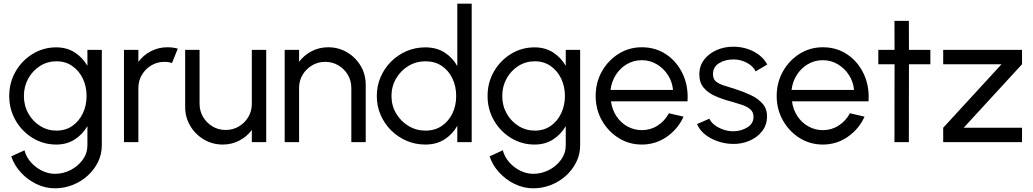

<svg xmlns="http://www.w3.org/2000/svg" viewBox="-20 -770 5596 1040"><path d="M453.5 -500H531.5V17Q531.5 66 510.5 108.2Q489.5 150.5 453.8 182.5Q418 214.5 372.5 232.2Q327 250 277.5 250Q225.5 250 177.2 226.8Q129 203.5 93 164.2Q57 125 41 77L112.5 44Q122 80 147.2 108.8Q172.5 137.5 207 154.5Q241.5 171.5 277.5 171.5Q322.5 171.5 362.8 150.8Q403 130 428.2 95Q453.5 60 453.5 17V-87Q428 -42.5 385 -14.8Q342 13 285 13Q215 13 157 -22.5Q99 -58 64.5 -117.8Q30 -177.5 30 -250Q30 -323 64.5 -382.8Q99 -442.5 157 -478Q215 -513.5 285 -513.5Q342 -513.5 385 -485.8Q428 -458 453.5 -413.5ZM286 -62.5Q335.5 -62.5 372.2 -88.2Q409 -114 429 -156.8Q449 -199.5 449 -250Q449 -301.5 428.8 -344Q408.5 -386.5 371.8 -412.2Q335 -438 286 -438Q237 -438 197 -412.8Q157 -387.5 133.2 -344.8Q109.5 -302 109.5 -250Q109.5 -198 133.5 -155.2Q157.5 -112.5 197.8 -87.5Q238 -62.5 286 -62.5Z M651.5 0V-500H729.5V-435Q756 -471 797.2 -492.5Q838.5 -514 887 -514Q917 -514 943 -506.5L911.5 -428.5Q893.5 -435 871 -435Q832 -435 800 -416Q768 -397 748.8 -365Q729.5 -333 729.5 -293.5V0Z M983 -190.5V-500H1061V-207.5Q1061 -168.5 1080.2 -136.2Q1099.5 -104 1131.5 -85Q1163.5 -66 1202.5 -66Q1241.5 -66 1273.8 -85Q1306 -104 1325 -136.2Q1344 -168.5 1344 -207.5V-500H1422V0H1344V-66Q1317.5 -30 1276.2 -8.5Q1235 13 1186.5 13Q1130.5 13 1084.2 -14.5Q1038 -42 1010.5 -88.2Q983 -134.5 983 -190.5Z M1961 -310.5V0H1883V-293.5Q1883 -333 1864 -365Q1845 -397 1812.8 -416Q1780.5 -435 1741.5 -435Q1702.5 -435 1670.5 -416Q1638.5 -397 1619.2 -365Q1600 -333 1600 -293.5V0H1522V-500H1600V-435Q1626.5 -471 1667.8 -492.5Q1709 -514 1757.5 -514Q1814 -514 1860.2 -486.5Q1906.5 -459 1933.8 -413Q1961 -367 1961 -310.5Z M2457 -750H2535V0H2457V-88.5Q2431.5 -43 2387.8 -15Q2344 13 2284 13Q2229.5 13 2182 -7.5Q2134.5 -28 2098.2 -64.2Q2062 -100.5 2041.5 -148Q2021 -195.5 2021 -250Q2021 -304.5 2041.5 -352.2Q2062 -400 2098.2 -436.2Q2134.5 -472.5 2182 -493Q2229.5 -513.5 2284 -513.5Q2344 -513.5 2387.8 -485.8Q2431.5 -458 2457 -412ZM2285 -62.5Q2336 -62.5 2373.2 -88Q2410.5 -113.5 2430.8 -156Q2451 -198.5 2451 -250Q2451 -302.5 2430.5 -345.2Q2410 -388 2372.8 -413Q2335.5 -438 2285 -438Q2234 -438 2192.2 -412.8Q2150.5 -387.5 2125.5 -344.8Q2100.5 -302 2100.5 -250Q2100.5 -197.5 2126 -155Q2151.5 -112.5 2193.2 -87.5Q2235 -62.5 2285 -62.5Z M3044.5 -500H3122.5V17Q3122.5 66 3101.5 108.2Q3080.5 150.5 3044.8 182.5Q3009 214.5 2963.5 232.2Q2918 250 2868.5 250Q2816.5 250 2768.2 226.8Q2720 203.5 2684 164.2Q2648 125 2632 77L2703.5 44Q2713 80 2738.2 108.8Q2763.5 137.5 2798 154.5Q2832.5 171.5 2868.5 171.5Q2913.5 171.5 2953.8 150.8Q2994 130 3019.2 95Q3044.5 60 3044.5 17V-87Q3019 -42.5 2976 -14.8Q2933 13 2876 13Q2806 13 2748 -22.5Q2690 -58 2655.5 -117.8Q2621 -177.5 2621 -250Q2621 -323 2655.5 -382.8Q2690 -442.5 2748 -478Q2806 -513.5 2876 -513.5Q2933 -513.5 2976 -485.8Q3019 -458 3044.5 -413.5ZM2877 -62.5Q2926.5 -62.5 2963.2 -88.2Q3000 -114 3020 -156.8Q3040 -199.5 3040 -250Q3040 -301.5 3019.8 -344Q2999.5 -386.5 2962.8 -412.2Q2926 -438 2877 -438Q2828 -438 2788 -412.8Q2748 -387.5 2724.2 -344.8Q2700.5 -302 2700.5 -250Q2700.5 -198 2724.5 -155.2Q2748.5 -112.5 2788.8 -87.5Q2829 -62.5 2877 -62.5Z M3456.5 13Q3387.5 13 3330.8 -22.5Q3274 -58 3240.2 -117.8Q3206.5 -177.5 3206.5 -250Q3206.5 -323 3240.2 -383Q3274 -443 3330.8 -478.5Q3387.5 -514 3456.5 -514Q3531.5 -514 3589.2 -475Q3647 -436 3678.2 -369.5Q3709.5 -303 3704 -221H3289.5Q3295.5 -176.5 3318.5 -141.2Q3341.5 -106 3377.2 -85.8Q3413 -65.5 3456.5 -65Q3503.5 -65 3541.8 -89.5Q3580 -114 3603.5 -156.5L3682.5 -138Q3652.5 -71.5 3592 -29.2Q3531.5 13 3456.5 13ZM3287 -283H3625.5Q3621.5 -327 3598 -363.5Q3574.5 -400 3537.5 -422Q3500.5 -444 3456.5 -444Q3412.5 -444 3375.8 -422.5Q3339 -401 3315.8 -364.5Q3292.5 -328 3287 -283Z M3944 9.5Q3903 8 3864.5 -5.8Q3826 -19.5 3797.2 -43.2Q3768.5 -67 3755.5 -98L3822.5 -127Q3830.5 -108.5 3850.8 -93Q3871 -77.5 3897.8 -68.2Q3924.5 -59 3951 -59Q3994 -59 4027.8 -79.8Q4061.5 -100.5 4061.5 -137Q4061.5 -163 4044.2 -177.8Q4027 -192.5 4000.8 -201.5Q3974.5 -210.5 3947.5 -218Q3895 -231.5 3854.5 -249.5Q3814 -267.5 3791 -295.5Q3768 -323.5 3768 -367Q3768 -413 3794 -446.8Q3820 -480.5 3861.8 -498.8Q3903.5 -517 3951.5 -517Q4012.5 -517 4062.5 -490.8Q4112.5 -464.5 4136 -420.5L4073 -383.5Q4060 -411.5 4026.2 -429.5Q3992.5 -447.5 3956.5 -448Q3910.5 -449 3876.2 -428.5Q3842 -408 3842 -368.5Q3842 -342 3858.2 -328.5Q3874.5 -315 3901.8 -306.8Q3929 -298.5 3961.5 -288Q4007 -273.5 4046.8 -254.8Q4086.5 -236 4111 -208Q4135.5 -180 4134.5 -138Q4134.5 -92.5 4107.5 -58.5Q4080.5 -24.5 4037 -6.5Q3993.5 11.5 3944 9.5Z M4437 13Q4368 13 4311.2 -22.5Q4254.5 -58 4220.8 -117.8Q4187 -177.5 4187 -250Q4187 -323 4220.8 -383Q4254.5 -443 4311.2 -478.5Q4368 -514 4437 -514Q4512 -514 4569.8 -475Q4627.5 -436 4658.8 -369.5Q4690 -303 4684.5 -221H4270Q4276 -176.5 4299 -141.2Q4322 -106 4357.8 -85.8Q4393.5 -65.5 4437 -65Q4484 -65 4522.2 -89.5Q4560.5 -114 4584 -156.5L4663 -138Q4633 -71.5 4572.5 -29.2Q4512 13 4437 13ZM4267.5 -283H4606Q4602 -327 4578.5 -363.5Q4555 -400 4518 -422Q4481 -444 4437 -444Q4393 -444 4356.2 -422.5Q4319.5 -401 4296.2 -364.5Q4273 -328 4267.5 -283Z M5019.5 -422H4903.5L4903 0H4825L4825.5 -422H4737.5V-500H4825.5L4825 -657H4903L4903.5 -500H5019.5Z M5516 -422 5200 -78H5516V0H5089V-78L5405 -422H5089V-500H5516Z"/></svg>

Font: Urbanist
Style: Regular
Weight: 400
Designer: Corey Hu
Foundry: Corey Hu
Version: Version 1.330; ttfautohint (v1.8.4.7-5d5b)